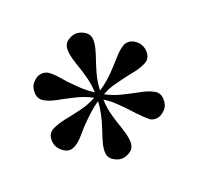

<svg xmlns="http://www.w3.org/2000/svg" viewBox="-79 -796 574 556"><g transform="rotate(-20 208.0 -518.0)"><path d="M380 -445Q380 -430 375 -422Q370 -414 360.5 -407Q351 -400 340 -400Q331 -400 324 -404Q309 -415 278 -449Q265 -463 249.5 -478Q234 -493 216 -504Q217 -477 224 -452.5Q231 -428 233 -423Q239 -406 243.5 -390Q248 -374 248 -361Q248 -343 234.5 -334Q221 -325 208 -325Q195 -325 181.5 -334Q168 -343 168 -361Q168 -374 172.5 -390Q177 -406 183 -423Q199 -471 200 -505Q174 -488 137 -449Q126 -436 114.5 -423.5Q103 -411 92 -405Q82 -400 76 -400Q65 -400 55.5 -407Q46 -414 41 -422Q35 -432 35 -445Q35 -465 51 -474Q68 -484 113 -492Q118 -493 143.5 -499Q169 -505 193 -518Q169 -531 143.5 -537Q118 -543 113 -544Q107 -545 86 -549.5Q65 -554 52 -562Q36 -571 36 -591Q36 -606 41 -614Q46 -622 55 -629Q64 -636 76 -636Q84 -636 92 -632Q103 -625 114.5 -612.5Q126 -600 137 -587Q141 -583 159 -565Q177 -547 200 -532Q199 -559 192 -583.5Q185 -608 183 -613Q177 -630 172.5 -646Q168 -662 168 -675Q168 -693 181.5 -702Q195 -711 207 -711Q221 -711 234.5 -702Q248 -693 248 -675Q248 -662 243.5 -646Q239 -630 233 -613Q231 -608 224 -583.5Q217 -559 216 -532Q245 -550 278 -587Q281 -590 295.5 -606.5Q310 -623 323 -631Q331 -636 340 -636Q351 -636 361 -629Q371 -622 375 -614Q381 -604 381 -591Q381 -571 365 -562Q350 -554 329.5 -549.5Q309 -545 303 -544Q273 -537 257 -532.5Q241 -528 223 -518Q247 -505 272.5 -499Q298 -493 303 -492Q309 -491 329.5 -486.5Q350 -482 364 -474Q380 -465 380 -445Z"/></g></svg>

Font: Ibarra Real Nova
Style: Regular
Weight: 400
Designer: Jose Maria Ribagorda & Octavio Pardo
Foundry: Jose Maria Ribagorda
Version: Version 1.014